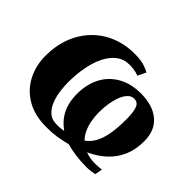

<svg xmlns="http://www.w3.org/2000/svg" viewBox="-126 -741 942 942"><g transform="rotate(45 345.0 -270.0)"><path d="M279.5 10.5Q199 10.5 143.2 -22.5Q87.5 -55.5 58.8 -111.2Q30 -167 30 -235Q30 -305 52.2 -363Q74.5 -421 115.2 -463.2Q156 -505.5 211.5 -528.2Q267 -551 333 -551Q373.5 -551 400.2 -542.8Q427 -534.5 438.5 -526L418 -484Q409.5 -487.5 400.2 -489.8Q391 -492 379.2 -493.5Q367.5 -495 351 -495Q314 -495 285.8 -473.5Q257.5 -452 238.5 -414.2Q219.5 -376.5 210 -326.8Q200.5 -277 200.5 -220Q200.5 -196.5 204.2 -165.2Q208 -134 218.8 -104.8Q229.5 -75.5 249.8 -55.5Q270 -35.5 302.5 -34.5Q311 -34 324.5 -34.8Q338 -35.5 356 -38.5Q325 -60.5 306.2 -87.5Q287.5 -114.5 279.5 -145.5Q271.5 -176.5 271.5 -212Q271.5 -277 297.2 -327.2Q323 -377.5 372.8 -406.2Q422.5 -435 493 -435Q574.5 -435 622 -395.2Q669.5 -355.5 669.5 -280.5Q669.5 -221.5 649.5 -176.2Q629.5 -131 593.5 -98.2Q557.5 -65.5 509.5 -43.5Q522 -39 538.5 -35.5Q555 -32 573.5 -32Q584 -32 597.8 -32.8Q611.5 -33.5 621 -35L613.5 4Q605.5 6 588.5 8Q571.5 10 559.5 10Q516.5 10 481.2 5Q446 0 417.5 -8Q382 1 351.2 5.8Q320.5 10.5 279.5 10.5ZM487 -393.5Q468.5 -393.5 454.5 -379.2Q440.5 -365 431 -341.2Q421.5 -317.5 416.5 -287.5Q411.5 -257.5 411.5 -225Q411.5 -195 416.5 -167.2Q421.5 -139.5 432.5 -116Q443.5 -92.5 460 -75.5Q485.5 -93.5 501.2 -122.8Q517 -152 524.2 -194.5Q531.5 -237 531.5 -293.5Q531.5 -343.5 522.2 -368.5Q513 -393.5 487 -393.5Z"/></g></svg>

Font: Merriweather 60pt Black
Style: Italic
Weight: 900
Italic angle: -7.8°
Version: Version 2.101